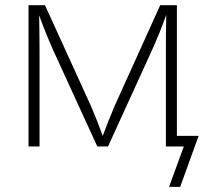

<svg xmlns="http://www.w3.org/2000/svg" viewBox="-20 -566 794 742"><path d="M90.3 0V-545.9H153.8L331.1 -157.2Q345.2 -124.5 356.2 -96.4Q367.2 -68.4 377 -41Q387.2 -68.4 398.2 -96.4Q409.2 -124.5 423.3 -157.2L599.1 -545.9H663.6V0H621.1V-367.2Q621.1 -402.8 621.3 -438.7Q621.6 -474.6 622.6 -508.8Q609.4 -472.2 596.2 -439.5Q583 -406.7 565.4 -367.7L397.5 0H356L187.5 -367.7Q170.4 -406.2 157.2 -438.7Q144 -471.2 131.3 -506.8Q131.8 -473.1 132.3 -437.7Q132.8 -402.3 132.8 -367.2V0ZM633.3 156.2 690.4 0H639.2V-41H747.6L676.3 156.2Z"/></svg>

Font: Inter Extra Light
Style: Regular
Weight: 200
Designer: Rasmus Andersson
Foundry: rsms
Version: Version 4.000;git-3c8e0fc